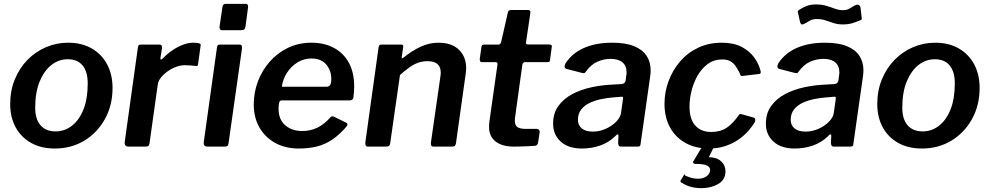

<svg xmlns="http://www.w3.org/2000/svg" viewBox="-20 -762 5146 998"><path d="M265 10Q194 10 142 -19Q90 -48 61.5 -100Q33 -152 33 -221Q33 -291 57 -349.5Q81 -408 122.5 -450.5Q164 -493 218.5 -516.5Q273 -540 334 -540Q405 -540 457 -510Q509 -480 537 -427Q565 -374 565 -305Q565 -214 525 -142.5Q485 -71 417.5 -30.5Q350 10 265 10ZM269 -79Q316 -79 354 -108.5Q392 -138 414 -193.5Q436 -249 436 -329Q436 -389 409.5 -421.5Q383 -454 332 -454Q285 -454 247 -424Q209 -394 186 -338Q163 -282 163 -202Q163 -143 190.5 -111Q218 -79 269 -79Z M646 0Q636 0 631.5 -6.5Q627 -13 628 -22L697 -517Q699 -525 701.5 -527.5Q704 -530 710 -530H809Q816 -530 819.5 -526Q823 -522 822 -511L814 -462Q813 -453 816.5 -452.5Q820 -452 826 -458Q851 -484 879 -502.5Q907 -521 934 -530.5Q961 -540 984 -540Q1004 -540 1014.5 -537Q1025 -534 1023 -526L1010 -432Q1009 -423 1007 -420.5Q1005 -418 1000 -419Q984 -421 967.5 -422Q951 -423 940 -423Q919 -423 895.5 -414.5Q872 -406 851 -391Q830 -376 816 -358Q802 -340 800 -322L757 -16Q755 -6 751 -3Q747 0 735 0H646Z M1168 -18Q1166 -6 1162 -3Q1158 0 1145 0H1058Q1047 0 1042.5 -6Q1038 -12 1039 -22L1108 -517Q1110 -525 1112.5 -527.5Q1115 -530 1122 -530H1227Q1234 -530 1236.5 -524Q1239 -518 1238 -511ZM1256 -624Q1254 -613 1249 -609Q1244 -605 1231 -605H1135Q1125 -605 1122.5 -612Q1120 -619 1122 -629L1136 -724Q1138 -742 1153 -742H1259Q1265 -742 1268 -735.5Q1271 -729 1269 -721Z M1534 10Q1463 10 1410.5 -19Q1358 -48 1328.5 -99.5Q1299 -151 1299 -219Q1299 -281 1320.5 -338.5Q1342 -396 1382 -441.5Q1422 -487 1477 -513.5Q1532 -540 1599 -540Q1666 -540 1716 -513Q1766 -486 1793.5 -435.5Q1821 -385 1821 -312Q1821 -299 1820 -285Q1819 -271 1817 -256Q1816 -248 1811 -244Q1806 -240 1795 -240H1444Q1434 -240 1431 -228.5Q1428 -217 1428 -196Q1428 -141 1462.5 -111Q1497 -81 1551 -81Q1594 -81 1630 -98.5Q1666 -116 1698 -153Q1703 -158 1708 -157.5Q1713 -157 1719 -154L1776 -126Q1793 -119 1781 -104Q1744 -61 1706.5 -36Q1669 -11 1627 -0.5Q1585 10 1534 10ZM1678 -311Q1688 -311 1695 -319Q1702 -327 1702 -352Q1702 -396 1675.5 -427Q1649 -458 1599 -458Q1559 -458 1526 -437.5Q1493 -417 1471.5 -383.5Q1450 -350 1445 -311Z M1892 0Q1883 0 1880.5 -6.5Q1878 -13 1879 -22L1948 -517Q1950 -525 1952.5 -527.5Q1955 -530 1961 -530H2067Q2072 -530 2074.5 -527.5Q2077 -525 2076 -518L2068 -465Q2067 -454 2078 -463Q2121 -498 2166 -519Q2211 -540 2259 -540Q2328 -540 2365.5 -503.5Q2403 -467 2403 -408Q2403 -402 2402.5 -395Q2402 -388 2401 -381L2350 -17Q2348 -7 2344 -3.5Q2340 0 2329 0H2233Q2224 0 2221.5 -6Q2219 -12 2220 -22L2269 -363Q2270 -369 2270.5 -374.5Q2271 -380 2271 -384Q2271 -414 2254 -429Q2237 -444 2202 -444Q2176 -444 2153.5 -436Q2131 -428 2108.5 -412Q2086 -396 2059 -372L2008 -16Q2006 -6 2001.5 -3Q1997 0 1985 0H1892Z M2651 0Q2590 0 2556 -26.5Q2522 -53 2522 -103Q2522 -110 2522.5 -117Q2523 -124 2524 -131L2566 -428Q2567 -435 2563 -437Q2559 -439 2553 -439H2484Q2472 -439 2474 -458L2483 -521Q2485 -527 2487.5 -528.5Q2490 -530 2497 -530H2571Q2576 -530 2580 -534Q2584 -538 2585 -544L2620 -698Q2623 -710 2637 -710H2726Q2732 -710 2735 -705.5Q2738 -701 2736 -689L2714 -541Q2713 -536 2716 -533.5Q2719 -531 2723 -531H2833Q2840 -531 2845 -528Q2850 -525 2848 -518L2839 -450Q2838 -443 2835 -441Q2832 -439 2823 -439H2710Q2698 -439 2695 -425L2658 -157Q2657 -151 2656.5 -146Q2656 -141 2656 -136Q2656 -110 2670 -101Q2684 -92 2713 -92H2771Q2778 -92 2782 -86.5Q2786 -81 2785 -74L2777 -22Q2775 -6 2761 -4Q2746 -3 2725.5 -2Q2705 -1 2685 -0.5Q2665 0 2651 0Z M3177 -53Q3142 -20 3098 -5Q3054 10 3005 10Q2934 10 2894.5 -26Q2855 -62 2855 -119Q2855 -174 2883 -212Q2911 -250 2956 -273.5Q3001 -297 3055 -308.5Q3109 -320 3160 -322L3210 -325Q3229 -326 3232 -344L3235 -367Q3236 -372 3236.5 -376.5Q3237 -381 3237 -385Q3237 -420 3215.5 -438Q3194 -456 3154 -456Q3118 -456 3084.5 -441Q3051 -426 3024 -388Q3021 -383 3017 -382Q3013 -381 3005 -383L2924 -404Q2918 -406 2915.5 -412Q2913 -418 2919 -432Q2954 -486 3016 -513Q3078 -540 3162 -540Q3232 -540 3276 -522Q3320 -504 3341 -472Q3362 -440 3362 -397Q3362 -390 3361.5 -383Q3361 -376 3360 -368L3310 -16Q3309 -5 3306 -2.5Q3303 0 3293 0H3208Q3199 0 3196 -6Q3193 -12 3193 -22L3195 -56Q3194 -73 3177 -53ZM3218 -246Q3219 -255 3217.5 -257.5Q3216 -260 3208 -259L3161 -255Q3137 -253 3106.5 -247Q3076 -241 3048 -228.5Q3020 -216 3002 -194Q2984 -172 2984 -139Q2984 -111 3004 -94.5Q3024 -78 3061 -78Q3090 -78 3116 -87.5Q3142 -97 3161 -111Q3181 -125 3193.5 -142Q3206 -159 3208 -175Z M3732 -540Q3793 -540 3834.5 -518.5Q3876 -497 3900.5 -463Q3925 -429 3934 -391Q3935 -384 3933 -381Q3931 -378 3922 -377L3837 -367Q3832 -366 3829 -371Q3826 -376 3824 -384Q3813 -405 3802 -420.5Q3791 -436 3775 -444.5Q3759 -453 3735 -453Q3691 -453 3659 -429.5Q3627 -406 3606 -369Q3585 -332 3574.5 -289.5Q3564 -247 3564 -208Q3564 -143 3594 -109.5Q3624 -76 3677 -76Q3725 -76 3758 -98.5Q3791 -121 3822 -166Q3826 -171 3836 -168L3897 -151Q3903 -150 3905 -144Q3907 -138 3904 -128Q3891 -106 3869.5 -81.5Q3848 -57 3818.5 -36.5Q3789 -16 3750.5 -3Q3712 10 3665 10Q3595 10 3543 -19Q3491 -48 3462.5 -100Q3434 -152 3434 -222Q3434 -283 3455 -340Q3476 -397 3515 -442.5Q3554 -488 3609 -514Q3664 -540 3732 -540ZM3750 141Q3745 178 3708.5 197Q3672 216 3626 216Q3596 216 3570.5 209Q3545 202 3526 189Q3521 188 3518.5 184.5Q3516 181 3517 178L3536 146Q3537 142 3539 145Q3541 148 3542 151Q3556 157 3572 162Q3588 167 3607 167Q3634 167 3651 155.5Q3668 144 3671 126Q3673 108 3656.5 99Q3640 90 3596 90Q3589 90 3585 86.5Q3581 83 3583 78L3633 -5H3694L3666 52Q3664 55 3663 55Q3662 55 3664 55Q3700 56 3719.5 69.5Q3739 83 3746 102Q3753 121 3750 141Z M4283 -53Q4248 -20 4204 -5Q4160 10 4111 10Q4040 10 4000.5 -26Q3961 -62 3961 -119Q3961 -174 3989 -212Q4017 -250 4062 -273.5Q4107 -297 4161 -308.5Q4215 -320 4266 -322L4316 -325Q4335 -326 4338 -344L4341 -367Q4342 -372 4342.5 -376.5Q4343 -381 4343 -385Q4343 -420 4321.5 -438Q4300 -456 4260 -456Q4224 -456 4190.5 -441Q4157 -426 4130 -388Q4127 -383 4123 -382Q4119 -381 4111 -383L4030 -404Q4024 -406 4021.5 -412Q4019 -418 4025 -432Q4060 -486 4122 -513Q4184 -540 4268 -540Q4338 -540 4382 -522Q4426 -504 4447 -472Q4468 -440 4468 -397Q4468 -390 4467.5 -383Q4467 -376 4466 -368L4416 -16Q4415 -5 4412 -2.5Q4409 0 4399 0H4314Q4305 0 4302 -6Q4299 -12 4299 -22L4301 -56Q4300 -73 4283 -53ZM4324 -246Q4325 -255 4323.5 -257.5Q4322 -260 4314 -259L4267 -255Q4243 -253 4212.5 -247Q4182 -241 4154 -228.5Q4126 -216 4108 -194Q4090 -172 4090 -139Q4090 -111 4110 -94.5Q4130 -78 4167 -78Q4196 -78 4222 -87.5Q4248 -97 4267 -111Q4287 -125 4299.5 -142Q4312 -159 4314 -175ZM4450 -656Q4434 -649 4412 -642Q4390 -635 4362 -635Q4334 -635 4312 -642.5Q4290 -650 4270 -656.5Q4250 -663 4226 -663Q4202 -663 4188.5 -654Q4175 -645 4156 -636Q4148 -633 4144 -637Q4140 -641 4138 -650L4130 -687Q4129 -694 4127 -699.5Q4125 -705 4134 -711Q4153 -723 4173 -731Q4193 -739 4221 -739Q4250 -739 4274 -732Q4298 -725 4319.5 -717Q4341 -709 4362 -709Q4378 -709 4389.5 -714.5Q4401 -720 4411.5 -727Q4422 -734 4432 -737Q4441 -739 4446.5 -734.5Q4452 -730 4453 -722L4458 -678Q4459 -672 4459.5 -665.5Q4460 -659 4450 -656Z M4772 10Q4701 10 4649 -19Q4597 -48 4568.5 -100Q4540 -152 4540 -221Q4540 -291 4564 -349.5Q4588 -408 4629.5 -450.5Q4671 -493 4725.5 -516.5Q4780 -540 4841 -540Q4912 -540 4964 -510Q5016 -480 5044 -427Q5072 -374 5072 -305Q5072 -214 5032 -142.5Q4992 -71 4924.5 -30.5Q4857 10 4772 10ZM4776 -79Q4823 -79 4861 -108.5Q4899 -138 4921 -193.5Q4943 -249 4943 -329Q4943 -389 4916.5 -421.5Q4890 -454 4839 -454Q4792 -454 4754 -424Q4716 -394 4693 -338Q4670 -282 4670 -202Q4670 -143 4697.5 -111Q4725 -79 4776 -79Z"/></svg>

Font: Libre Franklin Thin SemiBold
Style: Italic
Weight: 600
Italic angle: -8°
Version: Version 3.000